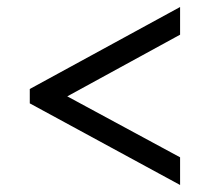

<svg xmlns="http://www.w3.org/2000/svg" viewBox="-20 -632 599 548"><path d="M494 -104 65 -337V-378L494 -612V-533L172 -357L494 -183Z"/></svg>

Font: Noto Serif Armenian
Style: Regular
Weight: 400
Designer: Monotype Design Team
Foundry: Monotype Imaging Inc.
Version: Version 2.007